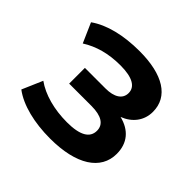

<svg xmlns="http://www.w3.org/2000/svg" viewBox="-142 -699 859 859"><g transform="rotate(45 287.5 -269.0)"><path d="M276.4 10.7C442.4 10.7 536.1 -51.3 536.1 -151.9C536.1 -219.7 498.5 -264.2 431.2 -280.8C484.4 -301.3 517.6 -343.8 517.6 -399.4C517.6 -495.6 431.6 -549.3 283.7 -549.3C182.6 -549.3 96.2 -528.3 38.1 -486.8L79.1 -393.6C130.9 -426.3 191.9 -443.8 267.6 -443.8C345.7 -443.8 381.3 -420.4 381.3 -381.8C381.3 -343.8 347.7 -323.2 293.5 -323.2H163.1V-223.6H304.2C367.7 -223.6 400.4 -202.1 400.4 -162.6C400.4 -117.7 360.8 -94.2 278.3 -94.2C197.3 -94.2 123 -114.3 72.3 -150.9L30.3 -53.7C86.9 -11.2 176.3 10.7 276.4 10.7Z"/></g></svg>

Font: Winston
Style: Bold
Weight: 700
Designer: Vernon Adams, Kim Jin-seong, David Berlow, Cristiano Sobral
Foundry: The Winston Project Authors
Version: Version 3.004